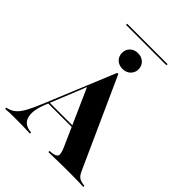

<svg xmlns="http://www.w3.org/2000/svg" viewBox="-236 -941 1067 1067"><g transform="rotate(45 297.5 -407.0)"><path d="M133.1 -175.8Q103.2 -103.2 114.5 -59.7Q125.8 -16.1 177.4 -9.7L185.5 -8.9V0Q151.6 -1.6 125.8 -2Q100 -2.4 75 -2.4Q50 -2.4 30.6 -2Q11.3 -1.6 -9.7 0V-8.9L0 -11.3Q24.2 -17.7 42.3 -33.1Q60.5 -48.4 78.6 -81Q96.8 -113.7 121 -172.6L289.5 -581.5H298.4L533.9 -59.7Q541.1 -42.7 548.8 -32.7Q556.5 -22.6 566.5 -17.7Q576.6 -12.9 591.1 -10.5L604.8 -8.9V0Q593.5 -0.8 577 -1.2Q560.5 -1.6 539.5 -2Q518.5 -2.4 495.2 -2.4H483.1H477.4Q453.2 -2.4 431.5 -2Q409.7 -1.6 391.1 -1.2Q372.6 -0.8 357.3 -0.4Q341.9 0 330.6 0V-8.9L347.6 -10.5Q376.6 -13.7 383.1 -27Q389.5 -40.3 372.6 -79L223.4 -414.5L235.5 -429ZM132.3 -190.3 136.3 -199.2H372.6L376.6 -190.3ZM295.2 -617.7Q265.3 -617.7 247.6 -635.1Q229.8 -652.4 229.8 -679.8Q229.8 -706.5 248 -723.8Q266.1 -741.1 294.4 -741.1Q322.6 -741.1 341.1 -723.8Q359.7 -706.5 359.7 -679Q359.7 -653.2 341.5 -635.5Q323.4 -617.7 295.2 -617.7ZM135.5 -804.8V-813.7H453.2V-804.8Z"/></g></svg>

Font: Playfair 144pt SemiCondensed ExtraBold
Style: Regular
Weight: 800
Width: 4
Designer: Claus Eggers Sørensen
Foundry: Claus Eggers Sørensen
Version: Version 2.203